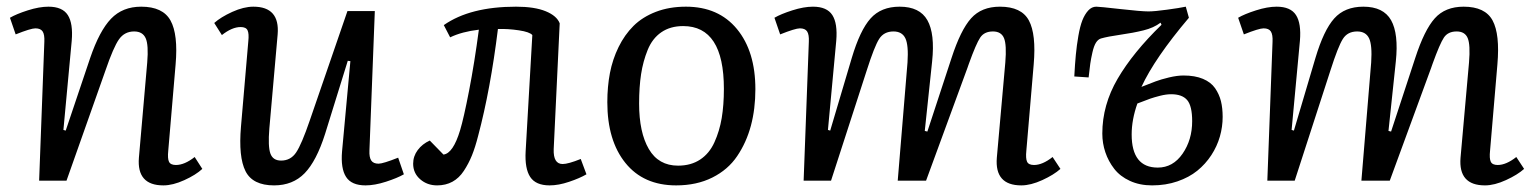

<svg xmlns="http://www.w3.org/2000/svg" viewBox="-20 -541 4601 575"><path d="M585.9 -35.2Q566.4 -17.1 532 -1.5Q497.6 14.2 469.2 14.2Q389.2 14.2 396 -68.8L420.9 -354Q425.3 -406.2 416.3 -426.5Q407.2 -446.8 381.8 -446.8Q353 -446.8 336.4 -423.3Q319.8 -399.9 295.9 -330.1L179.2 0H97.2L112.8 -416Q113.8 -437.5 107.7 -446.8Q101.6 -456.1 85.9 -456.1Q72.3 -456.1 26.9 -438L9.8 -487.8Q28.8 -499 63.2 -510Q97.7 -521 125 -521Q167 -521 183.1 -495.8Q199.2 -470.7 194.8 -418.9L169.9 -151.9L176.8 -149.9L250 -367.2Q277.8 -448.7 312.5 -484.9Q347.2 -521 402.8 -521Q467.8 -521 490.7 -479.5Q513.7 -438 505.9 -348.1L483.9 -89.8Q481.4 -66.4 486.1 -56.6Q490.7 -46.9 506.8 -46.9Q532.7 -46.9 563 -70.8Z M621.6 -472.2Q641.1 -489.7 675.5 -505.4Q710 -521 738.8 -521Q818.4 -521 811.5 -438L786.6 -155.8Q782.2 -102.1 789.8 -81.1Q797.4 -60.1 821.8 -60.1Q850.6 -60.1 866.9 -84.5Q883.3 -108.9 907.7 -180.2L1020.5 -507.8H1102.5L1086.4 -90.8Q1085.4 -69.8 1091.8 -60.3Q1098.1 -50.8 1113.8 -50.8Q1127 -50.8 1172.4 -68.8L1189.5 -19Q1169.9 -7.8 1136 3.2Q1102.1 14.2 1074.7 14.2Q1032.7 14.2 1016.4 -11.2Q1000 -36.6 1004.4 -87.9L1029.3 -357.9L1021.5 -358.9L953.6 -140.1Q927.7 -58.6 892.3 -22.2Q856.9 14.2 800.8 14.2Q736.8 14.2 715.3 -28.3Q693.8 -70.8 701.7 -162.1L723.6 -417Q726.1 -440.4 721.4 -450.2Q716.8 -460 700.7 -460Q674.8 -460 644.5 -436Z M1309.1 -465.8Q1387.7 -521 1525.4 -521Q1581.1 -521 1614.3 -507.3Q1647.5 -493.7 1656.2 -471.2L1638.2 -94.2Q1636.7 -49.8 1665 -49.8Q1681.6 -49.8 1719.2 -64.9L1736.3 -19Q1716.3 -7.3 1684.6 3.4Q1652.8 14.2 1626 14.2Q1584.5 14.2 1567.9 -11Q1551.3 -36.1 1554.2 -87.9L1574.2 -436Q1566.4 -445.3 1533.9 -450.2Q1501.5 -455.1 1471.2 -454.1Q1448.7 -272.5 1412.1 -134.8Q1403.3 -100.1 1393.3 -75.4Q1383.3 -50.8 1369.1 -29.3Q1355 -7.8 1335 3.2Q1314.9 14.2 1289.1 14.2Q1259.3 14.2 1238.3 -4.2Q1217.3 -22.5 1217.3 -50.8Q1217.3 -73.2 1231 -91.6Q1244.6 -109.9 1267.1 -120.1L1308.1 -78.1Q1336.9 -81.5 1357.9 -150.9Q1368.7 -186.5 1384.8 -269.5Q1400.9 -352.5 1414.1 -452.1Q1363.8 -446.3 1328.1 -429.2Z M1798.8 -234.9Q1798.8 -281.2 1806.6 -322.3Q1814.5 -363.3 1832.5 -400.1Q1850.6 -437 1877.4 -463.6Q1904.3 -490.2 1944.3 -505.6Q1984.4 -521 2034.2 -521Q2131.8 -521 2187 -454.1Q2242.2 -387.2 2242.2 -273.9Q2242.2 -214.8 2228.8 -164.6Q2215.3 -114.3 2187.7 -73.5Q2160.2 -32.7 2113.3 -9.3Q2066.4 14.2 2004.9 14.2Q1907.2 14.2 1853 -53Q1798.8 -120.1 1798.8 -234.9ZM2010.7 -44.9Q2049.3 -44.9 2076.9 -63.2Q2104.5 -81.5 2119.6 -115Q2134.8 -148.4 2141.4 -187.5Q2147.9 -226.6 2147.9 -274.9Q2147.9 -462.9 2025.9 -462.9Q1987.3 -462.9 1960.4 -444.3Q1933.6 -425.8 1919.7 -391.6Q1905.8 -357.4 1899.9 -318.8Q1894 -280.3 1894 -231Q1894 -144.5 1923.1 -94.7Q1952.1 -44.9 2010.7 -44.9Z M2697.8 -354Q2701.2 -405.8 2691.4 -426.3Q2681.6 -446.8 2655.8 -446.8Q2627 -446.8 2612.8 -424.3Q2598.6 -401.9 2575.7 -330.1L2468.8 0H2386.7L2402.3 -416Q2403.3 -437.5 2397.2 -446.8Q2391.1 -456.1 2375.5 -456.1Q2361.8 -456.1 2316.4 -438L2299.3 -487.8Q2318.4 -499 2352.8 -510Q2387.2 -521 2414.6 -521Q2456.5 -521 2472.7 -495.8Q2488.8 -470.7 2484.4 -418.9L2459.5 -151.9L2466.3 -149.9L2530.8 -367.2Q2555.7 -450.7 2587.2 -485.8Q2618.7 -521 2674.3 -521Q2734.4 -521 2757.3 -480.5Q2780.3 -439.9 2771.5 -356.9L2749.5 -148.9L2757.3 -147L2829.6 -367.2Q2856.9 -451.2 2888.2 -486.1Q2919.4 -521 2974.6 -521Q3039.1 -521 3061.3 -479.7Q3083.5 -438.5 3075.7 -348.1L3053.7 -89.8Q3051.3 -66.4 3055.9 -56.6Q3060.5 -46.9 3076.7 -46.9Q3102.1 -46.9 3132.3 -70.8L3155.8 -35.2Q3136.2 -17.6 3101.6 -1.7Q3066.9 14.2 3038.6 14.2Q2958.5 14.2 2965.3 -68.8L2990.7 -354Q2995.1 -406.7 2986.8 -426.8Q2978.5 -446.8 2953.6 -446.8Q2927.7 -446.8 2915.5 -428.5Q2903.3 -410.2 2881.8 -350.6Q2880.4 -346.2 2879.4 -343.8Q2878.4 -341.3 2877.2 -337.4Q2876 -333.5 2874.5 -330.1L2753.4 0H2668.5Z M3398.4 -280.8Q3425.8 -291.5 3441.2 -297.4Q3456.5 -303.2 3481 -309.1Q3505.4 -314.9 3524.4 -314.9Q3558.6 -314.9 3582.5 -304.9Q3606.4 -294.9 3618.9 -276.9Q3631.3 -258.8 3636.5 -238Q3641.6 -217.3 3641.6 -190.9Q3641.6 -161.1 3633.3 -132.1Q3625 -103 3607.7 -76.4Q3590.3 -49.8 3565.7 -29.8Q3541 -9.8 3506.1 2.2Q3471.2 14.2 3430.2 14.2Q3393.1 14.2 3363.8 0.7Q3334.5 -12.7 3316.9 -35.4Q3299.3 -58.1 3290.3 -85Q3281.2 -111.8 3281.2 -141.1Q3281.2 -226.6 3327.1 -305.2Q3373 -383.8 3458.5 -466.8L3455.6 -473.1Q3435.1 -457.5 3404.3 -450Q3373.5 -442.4 3335.4 -437Q3297.4 -431.6 3277.3 -425.8Q3268.6 -423.3 3262.2 -413.3Q3255.9 -403.3 3251.5 -383.8Q3247.1 -364.3 3245.1 -349.9Q3243.2 -335.4 3240.2 -309.1L3197.3 -312Q3199.2 -348.6 3201.9 -377Q3204.6 -405.3 3209.5 -433.6Q3214.4 -461.9 3221.4 -480Q3228.5 -498 3239 -509.5Q3249.5 -521 3263.2 -521Q3272.5 -521 3335.2 -513.9Q3397.9 -506.8 3419.4 -506.8Q3437.5 -506.8 3475.1 -512Q3512.7 -517.1 3531.2 -521L3540.5 -487.8Q3438 -366.7 3398.4 -280.8ZM3386.2 -231Q3369.1 -182.6 3369.1 -138.2Q3369.1 -39.1 3447.3 -39.1Q3492.7 -39.1 3521.5 -80.6Q3550.3 -122.1 3550.3 -178.2Q3550.3 -223.6 3535.4 -241.2Q3520.5 -258.8 3487.3 -258.8Q3472.7 -258.8 3454.3 -254.2Q3436 -249.5 3424.8 -245.6Q3413.6 -241.7 3386.2 -231Z M4086.4 -354Q4089.8 -405.8 4080.1 -426.3Q4070.3 -446.8 4044.4 -446.8Q4015.6 -446.8 4001.5 -424.3Q3987.3 -401.9 3964.4 -330.1L3857.4 0H3775.4L3791 -416Q3792 -437.5 3785.9 -446.8Q3779.8 -456.1 3764.2 -456.1Q3750.5 -456.1 3705.1 -438L3688 -487.8Q3707 -499 3741.5 -510Q3775.9 -521 3803.2 -521Q3845.2 -521 3861.3 -495.8Q3877.4 -470.7 3873 -418.9L3848.1 -151.9L3855 -149.9L3919.4 -367.2Q3944.3 -450.7 3975.8 -485.8Q4007.3 -521 4063 -521Q4123 -521 4146 -480.5Q4168.9 -439.9 4160.2 -356.9L4138.2 -148.9L4146 -147L4218.3 -367.2Q4245.6 -451.2 4276.9 -486.1Q4308.1 -521 4363.3 -521Q4427.7 -521 4450 -479.7Q4472.2 -438.5 4464.4 -348.1L4442.4 -89.8Q4439.9 -66.4 4444.6 -56.6Q4449.2 -46.9 4465.3 -46.9Q4490.7 -46.9 4521 -70.8L4544.4 -35.2Q4524.9 -17.6 4490.2 -1.7Q4455.6 14.2 4427.2 14.2Q4347.2 14.2 4354 -68.8L4379.4 -354Q4383.8 -406.7 4375.5 -426.8Q4367.2 -446.8 4342.3 -446.8Q4316.4 -446.8 4304.2 -428.5Q4292 -410.2 4270.5 -350.6Q4269 -346.2 4268.1 -343.8Q4267.1 -341.3 4265.9 -337.4Q4264.6 -333.5 4263.2 -330.1L4142.1 0H4057.1Z"/></svg>

Font: Literata Book
Style: Italic
Weight: 400
Italic angle: -3°
Designer: Latin by Veronika Burian and Jose Scaglione. Greek by Irene Vlachou. Cyrillic by Vera Evstafieva
Foundry: TypeTogether
Version: Version 1.003;PS 001.003;hotconv 1.0.88;makeotf.lib2.5.64775